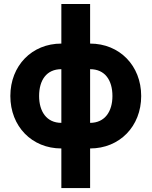

<svg xmlns="http://www.w3.org/2000/svg" viewBox="-20 -743 772 978"><path d="M292.5 -390.6V-117.2C216.8 -117.2 179.2 -175.8 179.2 -253.9C179.2 -334.5 216.8 -390.6 292.5 -390.6ZM439 -390.6C514.6 -390.6 552.7 -334.5 552.7 -253.9C552.7 -175.8 514.6 -117.2 439 -117.2ZM439 -722.7H292.5V-521C142.6 -521 32.7 -408.7 32.7 -253.9C32.7 -99.1 142.6 13.2 292.5 13.2V214.8H439V13.2C588.9 13.2 699.2 -99.1 699.2 -253.9C699.2 -408.7 588.9 -521 439 -521Z"/></svg>

Font: Giphurs ExtraBold
Style: Regular
Weight: 800
Version: Version 1.000